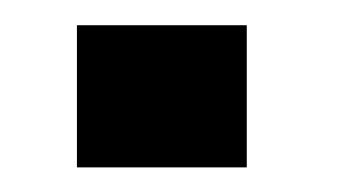

<svg xmlns="http://www.w3.org/2000/svg" viewBox="-20 -136 276 156"><path d="M42.5 -115.5V0H180.5V-115.5Z"/></svg>

Font: Anybody SemiExpanded SemiBold
Style: Regular
Weight: 600
Width: 6
Designer: Tyler Finck
Foundry: Etcetera Type Company
Version: Version 1.113;gftools[0.9.25]